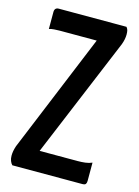

<svg xmlns="http://www.w3.org/2000/svg" viewBox="-109 -762 596 823"><g transform="rotate(15 189.5 -350.0)"><path d="M29 0Q23 -6 19 -16Q15 -26 15 -39Q15 -50 17 -60.5Q19 -71 23 -83L240 -610H75Q64 -610 51 -609Q38 -608 29 -605V-680Q29 -700 48 -700H348Q353 -694 355 -687Q357 -680 357 -668Q357 -647 348 -623L126 -90H294Q312 -90 328.5 -92Q345 -94 358 -100V-19Q358 -10 354.5 -5Q351 0 339 0Z"/></g></svg>

Font: Yanone Kaffeesatz SemiBold
Style: Regular
Weight: 600
Designer: Yanone (Cyrillic: Daniel Pouzeot, Huerta Tipografica, and Cyreal)
Foundry: Yanone
Version: Version 2.003